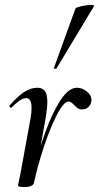

<svg xmlns="http://www.w3.org/2000/svg" viewBox="-20 -751 402 779"><path d="M19 -323Q51 -360 78 -377.5Q105 -395 131 -395Q152 -395 162 -382Q172 -369 172 -338Q172 -314 166 -276L145 -159Q177 -262 215.5 -328.5Q254 -395 292 -395Q313 -395 332 -380Q351 -365 351 -345Q351 -330 340.5 -318.5Q330 -307 314 -307Q303 -307 296 -311.5Q289 -316 281 -325Q276 -330 270.5 -334.5Q265 -339 258 -339Q238 -339 209.5 -282.5Q181 -226 155.5 -147.5Q130 -69 118 -9Q116 -1 106 3.5Q96 8 79 8Q53 8 53 1Q54 -5 59.5 -30Q65 -55 68 -74L104 -271Q108 -294 108 -313Q108 -353 86 -353Q65 -353 27 -315Q26 -314 24 -314Q21 -314 19 -317.5Q17 -321 19 -323ZM199 -476 286 -716Q288 -721 310.5 -726Q333 -731 350 -731Q363 -731 362 -727L209 -473Q208 -470 202.5 -472Q197 -474 199 -476Z"/></svg>

Font: CormorantInfant-MediumItalic
Style: Italic
Weight: 500
Italic angle: -10°
Designer: Christian Thalmann (Catharsis Fonts)
Foundry: Catharsis Fonts
Version: Version 3.303